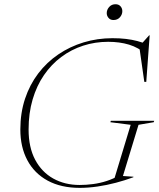

<svg xmlns="http://www.w3.org/2000/svg" viewBox="-20 -900 769 930"><path d="M366 -4Q397.5 -4 431.2 -8.5Q465 -13 497.2 -23.5Q529.5 -34 556.5 -50L531.5 -26.5L613 -295.5L514.5 -308L517 -315H727L724.5 -308L651 -295.5L575.5 -47.5L626.5 -44L626 -41.5Q586 -26.5 541.5 -14.8Q497 -3 452.2 3.5Q407.5 10 366.5 10Q275.5 10 211 -25Q146.5 -60 112.5 -123.8Q78.5 -187.5 78.5 -273Q78.5 -353 101.2 -421.5Q124 -490 165.2 -544.2Q206.5 -598.5 262.5 -636.5Q318.5 -674.5 385.2 -694.8Q452 -715 524.5 -715Q560.5 -715 590 -711.5Q619.5 -708 646 -701Q672.5 -694 696.5 -683.5L661 -682.5L702.5 -729H705L688.5 -503.5H679L655 -671.5L689 -637Q650.5 -670 605 -683.8Q559.5 -697.5 504 -697.5Q440.5 -697.5 382.8 -678.8Q325 -660 276.8 -624Q228.5 -588 193 -536.2Q157.5 -484.5 138 -418.2Q118.5 -352 118.5 -272.5Q118.5 -186.5 150.2 -126.5Q182 -66.5 238 -35.2Q294 -4 366 -4ZM529.5 -803Q514.5 -803 505.8 -813.2Q497 -823.5 497 -836.5Q497 -853 508.8 -866.2Q520.5 -879.5 539.5 -879.5Q555 -879.5 563.8 -869.5Q572.5 -859.5 572.5 -846Q572.5 -829.5 560.8 -816.2Q549 -803 529.5 -803Z"/></svg>

Font: Newsreader 60pt ExtraLight
Style: Italic
Weight: 250
Italic angle: -17°
Designer: Hugues Gentile
Foundry: Production Type
Version: Version 1.003